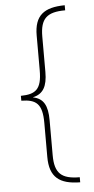

<svg xmlns="http://www.w3.org/2000/svg" viewBox="-59 -749 461 942"><g transform="rotate(-5 171.5 -278.0)"><path d="M297 158V133C207 133 174 103 174 14V-158C174 -231 154 -267 103 -277V-278C153 -289 174 -325 174 -396V-570C174 -659 207 -689 297 -689V-714C195 -713 147 -677 147 -578V-406C147 -313 117 -291 44 -290V-266C117 -265 147 -242 147 -148V20C147 120 195 157 297 158Z"/></g></svg>

Font: Noto Sans Thai Cond Thin
Style: Regular
Weight: 100
Width: 3
Designer: Monotype Design Team
Foundry: Monotype Imaging Inc.
Version: Version 2.002